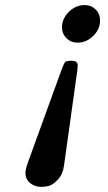

<svg xmlns="http://www.w3.org/2000/svg" viewBox="-20 -520 426 756"><path d="M80.1 160.2Q80.1 151.4 86.9 127.9L224.1 -250Q231.9 -271 237.1 -275.9Q242.2 -280.8 262.2 -280.8Q286.1 -280.8 286.1 -262.2Q286.1 -257.3 284.2 -241.2L231.9 132.8Q227.1 167 207.5 187.5Q188 208 172.6 211.9Q157.2 215.8 143.1 215.8Q116.2 215.8 98.1 200.4Q80.1 185.1 80.1 160.2ZM224.1 -413.1Q224.1 -446.3 251 -473.1Q277.8 -500 313 -500Q338.9 -500 356.4 -482.9Q374 -465.8 374 -439Q374 -404.8 346.9 -378.4Q319.8 -352.1 286.1 -352.1Q259.3 -352.1 241.7 -369.6Q224.1 -387.2 224.1 -413.1Z"/></svg>

Font: CMU Serif
Style: BoldItalic
Weight: 700
Italic angle: -14.04°
Version: Version 0.7.0